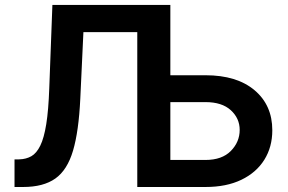

<svg xmlns="http://www.w3.org/2000/svg" viewBox="-20 -747 1152 767"><path d="M800.8 0H528.4V-618.6H313.2L300.8 -353.7Q294.7 -223 271.8 -145.4Q248.9 -67.8 201.2 -33.9Q153.4 0 72.4 0H38V-110.1L57.5 -110.4Q84.5 -111.2 105.3 -123Q126.1 -134.9 141 -165.3Q155.9 -195.7 164.8 -251.2Q173.7 -306.8 176.8 -394.5L189.3 -727.3H660.5V-446.4H800.8Q926.1 -446.4 997 -386.5Q1067.8 -326.7 1067.8 -226.6Q1067.8 -159.8 1035.9 -108.7Q1003.9 -57.5 944.2 -28.8Q884.6 0 800.8 0ZM800.8 -108Q866.8 -108 902.2 -144Q937.5 -180 937.5 -228Q937.5 -274.1 902.2 -306.6Q866.8 -339.1 800.8 -339.1H660.5V-108Z"/></svg>

Font: Linik Sans SemiBold
Style: Regular
Weight: 600
Designer: Rasmus Andersson (font), Cristiano Sobral (main changes)
Foundry: rsms
Version: Version 3.018;June 1, 2022;FontCreator 14.0.0.2814 64-bit; t